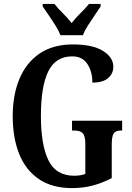

<svg xmlns="http://www.w3.org/2000/svg" viewBox="-20 -951 673 981"><path d="M348 10Q246 10 178.5 -36Q111 -82 78 -164.5Q45 -247 45 -358Q45 -466 79.5 -548.5Q114 -631 182.5 -677.5Q251 -724 352 -724Q453 -724 506 -691Q559 -658 559 -610Q559 -575 532.5 -552Q506 -529 452 -529Q452 -585 426.5 -624Q401 -663 349 -663Q264 -663 226.5 -586Q189 -509 189 -358Q189 -211 227.5 -132Q266 -53 360 -53Q389 -53 416 -62V-215Q416 -256 403 -270Q390 -284 361 -284H348V-334H604V-284H596Q571 -284 561 -269.5Q551 -255 551 -211V-41Q503 -16 453.5 -3Q404 10 348 10ZM289 -771Q280 -794 263.5 -820.5Q247 -847 229 -873Q211 -899 198 -918V-931H258Q274 -910 301 -883.5Q328 -857 346 -833Q364 -857 391 -883.5Q418 -910 435 -931H494V-918Q482 -899 464 -873Q446 -847 429 -820.5Q412 -794 404 -771Z"/></svg>

Font: Noto Serif ExtraCondensed
Style: Bold
Weight: 700
Width: 2
Designer: Monotype Design Team
Foundry: Monotype Imaging Inc.
Version: Version 2.014; ttfautohint (v1.8.4.7-5d5b)